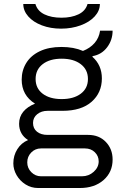

<svg xmlns="http://www.w3.org/2000/svg" viewBox="-20 -757 608 965"><path d="M397 -501Q433 -515 455.5 -541Q478 -567 483 -603H546Q546 -556 518.5 -519.5Q491 -483 446 -475L444 -472Q492 -430 492 -363Q492 -291 440.5 -245.5Q389 -200 294 -200H219Q188 -200 167 -183Q146 -166 146 -139Q146 -111 166 -95Q186 -79 219 -79H423Q478 -79 512 -43.5Q546 -8 546 45Q546 108 500.5 148Q455 188 381 188H172Q137 188 108.5 170Q80 152 63.5 123.5Q47 95 47 64Q47 25 67 -7Q87 -39 121 -53Q76 -82 76 -135Q76 -170 97 -195.5Q118 -221 156 -236Q89 -278 89 -357Q89 -403 112 -440.5Q135 -478 180 -499.5Q225 -521 289 -521Q351 -521 397 -501ZM159 -360Q159 -313 194.5 -286Q230 -259 290 -259Q350 -259 386 -286Q422 -313 422 -360Q422 -407 386 -434.5Q350 -462 290 -462Q230 -462 194.5 -434.5Q159 -407 159 -360ZM186 -11Q157 -11 137 9.5Q117 30 117 59Q117 88 137.5 108.5Q158 129 186 129H392Q426 129 451 106.5Q476 84 476 54Q476 27 456.5 8Q437 -11 407 -11ZM97 -737H158Q168 -702 203 -685Q238 -668 289 -668Q339 -668 374.5 -685Q410 -702 420 -737H482Q482 -703 456 -674.5Q430 -646 385 -629.5Q340 -613 287 -613Q234 -613 190.5 -629.5Q147 -646 122 -674.5Q97 -703 97 -737Z"/></svg>

Font: Chivo Light
Style: Regular
Weight: 300
Designer: Hector Gatti
Foundry: Omnibus-Type
Version: Version 1.007